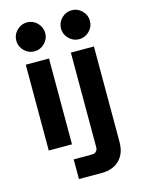

<svg xmlns="http://www.w3.org/2000/svg" viewBox="-138 -821 810 1102"><g transform="rotate(-15 267.0 -270.5)"><path d="M65 0V-510H203V0ZM134 -571Q99 -571 73.5 -596.5Q48 -622 48 -657Q48 -692 73.5 -717.5Q99 -743 134 -743Q169 -743 194.5 -717.5Q220 -692 220 -657Q220 -622 194.5 -596.5Q169 -571 134 -571ZM190 203V86H301Q315 86 324 76.5Q333 67 333 54V-510H470V58Q470 125 431.5 164Q393 203 325 203ZM400 -572Q365 -572 339.5 -597.5Q314 -623 314 -658Q314 -693 339.5 -718.5Q365 -744 400 -744Q435 -744 460.5 -718.5Q486 -693 486 -658Q486 -623 460.5 -597.5Q435 -572 400 -572Z"/></g></svg>

Font: MuseoModerno Thin SemiBold
Style: Regular
Weight: 600
Version: Version 1.003